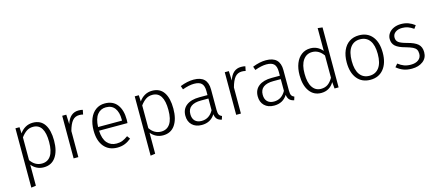

<svg xmlns="http://www.w3.org/2000/svg" viewBox="-61 -1407 5187 2276"><g transform="rotate(-15 2532.5 -269.0)"><path d="M510 -264Q510 -137 459 -63Q408 11 312 11Q265 11 227 -8.5Q189 -28 163 -61V197L105 205V-523H155L159 -446Q188 -488 229 -511Q270 -534 320 -534Q415 -534 462.5 -463.5Q510 -393 510 -264ZM449 -264Q449 -486 310 -486Q263 -486 228.5 -462Q194 -438 163 -396V-117Q217 -38 301 -38Q373 -38 411 -95Q449 -152 449 -264Z M933 -528 922 -473Q901 -479 876 -479Q823 -479 791 -440.5Q759 -402 737 -320V0H679V-523H729L734 -406Q774 -534 881 -534Q913 -534 933 -528Z M1404 -239H1055Q1060 -137 1103.5 -87.5Q1147 -38 1218 -38Q1259 -38 1290.5 -50.5Q1322 -63 1359 -90L1386 -53Q1347 -21 1306 -5Q1265 11 1215 11Q1111 11 1052 -60Q993 -131 993 -257Q993 -340 1018.5 -402.5Q1044 -465 1091.5 -499.5Q1139 -534 1202 -534Q1302 -534 1354 -466.5Q1406 -399 1406 -281Q1406 -259 1404 -239ZM1349 -299Q1349 -387 1312.5 -436.5Q1276 -486 1204 -486Q1139 -486 1099 -436Q1059 -386 1055 -284H1349Z M1974 -264Q1974 -137 1923 -63Q1872 11 1776 11Q1729 11 1691 -8.5Q1653 -28 1627 -61V197L1569 205V-523H1619L1623 -446Q1652 -488 1693 -511Q1734 -534 1784 -534Q1879 -534 1926.5 -463.5Q1974 -393 1974 -264ZM1913 -264Q1913 -486 1774 -486Q1727 -486 1692.5 -462Q1658 -438 1627 -396V-117Q1681 -38 1765 -38Q1837 -38 1875 -95Q1913 -152 1913 -264Z M2508 -30 2495 11Q2459 4 2439.5 -16Q2420 -36 2414 -77Q2360 11 2251 11Q2176 11 2132.5 -31.5Q2089 -74 2089 -145Q2089 -226 2146.5 -270Q2204 -314 2306 -314H2406V-365Q2406 -428 2378 -456.5Q2350 -485 2285 -485Q2225 -485 2143 -455L2128 -499Q2216 -534 2293 -534Q2464 -534 2464 -368V-116Q2464 -75 2474.5 -57Q2485 -39 2508 -30ZM2406 -128V-272H2315Q2235 -272 2193 -241Q2151 -210 2151 -148Q2151 -94 2180 -65Q2209 -36 2261 -36Q2355 -36 2406 -128Z M2928 -528 2917 -473Q2896 -479 2871 -479Q2818 -479 2786 -440.5Q2754 -402 2732 -320V0H2674V-523H2724L2729 -406Q2769 -534 2876 -534Q2908 -534 2928 -528Z M3396 -30 3383 11Q3347 4 3327.5 -16Q3308 -36 3302 -77Q3248 11 3139 11Q3064 11 3020.5 -31.5Q2977 -74 2977 -145Q2977 -226 3034.5 -270Q3092 -314 3194 -314H3294V-365Q3294 -428 3266 -456.5Q3238 -485 3173 -485Q3113 -485 3031 -455L3016 -499Q3104 -534 3181 -534Q3352 -534 3352 -368V-116Q3352 -75 3362.5 -57Q3373 -39 3396 -30ZM3294 -128V-272H3203Q3123 -272 3081 -241Q3039 -210 3039 -148Q3039 -94 3068 -65Q3097 -36 3149 -36Q3243 -36 3294 -128Z M3931 -736V0H3881L3874 -80Q3820 11 3717 11Q3626 11 3573.5 -61.5Q3521 -134 3521 -259Q3521 -340 3545.5 -402Q3570 -464 3616.5 -499Q3663 -534 3726 -534Q3815 -534 3873 -463V-743ZM3873 -134V-407Q3817 -486 3736 -486Q3665 -486 3623.5 -427Q3582 -368 3583 -260Q3583 -152 3621 -94.5Q3659 -37 3726 -37Q3776 -37 3810.5 -61Q3845 -85 3873 -134Z M4543 -263Q4543 -136 4483.5 -62.5Q4424 11 4321 11Q4217 11 4158.5 -61.5Q4100 -134 4100 -261Q4100 -344 4127 -406Q4154 -468 4204 -501Q4254 -534 4322 -534Q4426 -534 4484.5 -462.5Q4543 -391 4543 -263ZM4162 -261Q4162 -152 4203.5 -95Q4245 -38 4321 -38Q4397 -38 4439.5 -95Q4482 -152 4482 -263Q4482 -372 4440.5 -428.5Q4399 -485 4322 -485Q4246 -485 4204 -428Q4162 -371 4162 -261Z M5005 -476 4978 -438Q4942 -463 4910 -474.5Q4878 -486 4840 -486Q4788 -486 4756 -462Q4724 -438 4724 -398Q4724 -360 4751.5 -339Q4779 -318 4851 -299Q4941 -276 4980 -241Q5019 -206 5019 -141Q5019 -70 4965.5 -29.5Q4912 11 4830 11Q4770 11 4725 -6.5Q4680 -24 4643 -56L4675 -93Q4711 -65 4747 -51.5Q4783 -38 4830 -38Q4888 -38 4923 -64.5Q4958 -91 4958 -138Q4958 -170 4946 -190Q4934 -210 4905.5 -224Q4877 -238 4821 -254Q4737 -276 4700.5 -309Q4664 -342 4664 -397Q4664 -436 4687 -467.5Q4710 -499 4749.5 -516.5Q4789 -534 4838 -534Q4887 -534 4927 -519.5Q4967 -505 5005 -476Z"/></g></svg>

Font: Statis Sans Light
Style: Regular
Weight: 300
Designer: bBox Type GmbH
Foundry: bBox Type GmbH
Version: Version 1.000